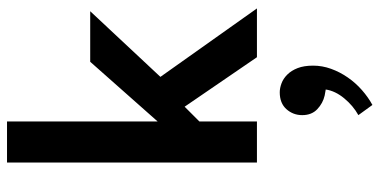

<svg xmlns="http://www.w3.org/2000/svg" viewBox="-287 -465 1081 547"><g transform="rotate(-90 253.5 -191.5)"><path d="M181 -164V0H64V-712H181V-283L351 -475H495L308 -275L503 0H364L223 -206ZM255 193Q233 188 216 172Q199 156 199 129Q199 103 216 84Q233 65 264 65Q276 65 289.5 70Q303 75 314.5 86.5Q326 98 333 116Q340 134 340 160Q340 186 331 211Q322 236 306.5 258.5Q291 281 270.5 299Q250 317 228 329L199 289Q226 274 247 248.5Q268 223 272 196Z"/></g></svg>

Font: Mukta SemiBold
Style: Regular
Weight: 600
Designer: Girish Dalvi and Yashodeep Gholap
Foundry: Ek Type
Version: Version 2.538;PS 1.002;hotconv 16.6.51;makeotf.lib2.5.65220;